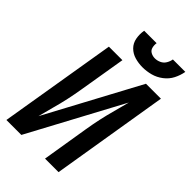

<svg xmlns="http://www.w3.org/2000/svg" viewBox="-279 -1042 1135 1135"><g transform="rotate(45 288.0 -474.5)"><path d="M14 0H139L453 -585Q441 -537 427.5 -488.5Q414 -440 403.5 -391.5Q393 -343 385 -294L337 0H450L571 -735H446L132 -150Q144 -199 157.5 -247Q171 -295 181.5 -343.5Q192 -392 200 -441L249 -735H136ZM362 -789Q396 -789 430 -798Q464 -807 493.5 -829.5Q523 -852 539 -883.5Q555 -915 561 -949H457Q454 -930 443.5 -912.5Q433 -895 414.5 -886.5Q396 -878 377 -878Q359 -878 343 -886.5Q327 -895 322.5 -913Q318 -931 321 -949H217Q211 -916 217 -883.5Q223 -851 245 -829Q267 -807 298 -798Q329 -789 362 -789Z"/></g></svg>

Font: Iosevka Sparkle SmBdObl
Style: Regular
Weight: 600
Italic angle: -9°
Designer: Belleve Invis
Foundry: Belleve Invis
Version: Version 4.5.0; ttfautohint (v1.8.3)